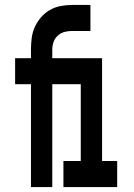

<svg xmlns="http://www.w3.org/2000/svg" viewBox="-20 -755 540 775"><path d="M191 0H105V-415H41V-520H105V-555Q105 -578 108 -601.5Q111 -625 120.5 -646Q130 -667 145.5 -685Q161 -703 181 -714.5Q201 -726 224 -730.5Q247 -735 270 -735H345V-630H270Q255 -630 240 -626Q225 -622 213 -611Q201 -600 196 -585Q191 -570 191 -555V-520H328V-415H191ZM236 0V-105H306V-415H244V-520H392V-105H453V0Z"/></svg>

Font: Iosevka Term Curly Extrabold
Style: Regular
Weight: 800
Designer: Belleve Invis
Foundry: Belleve Invis
Version: Version 32.3.0